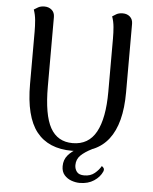

<svg xmlns="http://www.w3.org/2000/svg" viewBox="-59 -753 778 974"><g transform="rotate(5 330.5 -266.0)"><path d="M578 -655V-306Q578 -147 516 -67Q454 13 330 13Q210 13 149.5 -63.5Q89 -140 89 -306V-572Q89 -602 86.5 -630.5Q84 -659 75 -684Q82 -689 95.5 -696.5Q109 -704 128 -704Q150 -704 165 -691Q180 -678 180 -655V-302Q180 -157 216.5 -91.5Q253 -26 330 -26Q411 -26 449.5 -96Q488 -166 488 -302V-572Q488 -602 485.5 -630.5Q483 -659 474 -684Q481 -689 494 -696.5Q507 -704 527 -704Q549 -704 563.5 -691Q578 -678 578 -655ZM383 172Q363 172 341.5 164.5Q320 157 305 140Q290 123 290 95Q290 62 309.5 39Q329 16 359.5 0.5Q390 -15 423 -24L431 -4Q395 14 374.5 34Q354 54 354 84Q354 103 365 117.5Q376 132 403 132Q435 132 456 114.5Q477 97 488 77Q495 81 498.5 87.5Q502 94 498 104Q486 132 456 152Q426 172 383 172Z"/></g></svg>

Font: Arima Medium
Style: Regular
Weight: 500
Designer: Joana Correia and Natanael Gama
Foundry: NDISCOVER
Version: Version 1.101;gftools[0.9.23]